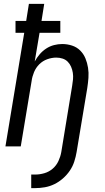

<svg xmlns="http://www.w3.org/2000/svg" viewBox="-20 -755 540 990"><path d="M141 215V145H162Q185 145 209 138Q233 131 252 114.5Q271 98 281.5 75Q292 52 296 29L352 -312Q355 -329 356.5 -346Q358 -363 355.5 -379.5Q353 -396 346.5 -411Q340 -426 329 -437Q318 -448 302.5 -453Q287 -458 270 -458Q247 -458 223.5 -449.5Q200 -441 182.5 -423.5Q165 -406 155.5 -383Q146 -360 143 -337L87 0H8L105 -586H60V-647H115L129 -735H208L194 -647H291V-586H184L159 -438Q170 -458 184.5 -475Q199 -492 218 -504.5Q237 -517 258.5 -522.5Q280 -528 301 -528Q327 -528 351.5 -520Q376 -512 393.5 -494.5Q411 -477 420.5 -454Q430 -431 434 -405.5Q438 -380 436 -353.5Q434 -327 430 -301L375 29Q371 53 363 78Q355 103 340 125Q325 147 304.5 165Q284 183 260.5 194.5Q237 206 211.5 210.5Q186 215 161 215Z"/></svg>

Font: Iosevka Term Curly Oblique
Style: Regular
Weight: 400
Italic angle: -9°
Designer: Belleve Invis
Foundry: Belleve Invis
Version: Version 32.3.0